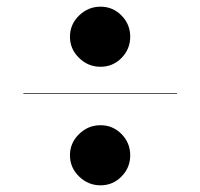

<svg xmlns="http://www.w3.org/2000/svg" viewBox="-20 -665 600 575"><path d="M189.5 -555Q189.5 -592 216.8 -618.5Q244 -645 281 -645Q318 -645 344 -618.5Q370 -592 370 -555Q370 -518 344 -491.5Q318 -465 281 -465Q244 -465 216.8 -491.5Q189.5 -518 189.5 -555ZM50 -386H510V-384H50ZM189.5 -200Q189.5 -237 216.8 -263.5Q244 -290 281 -290Q318 -290 344 -263.5Q370 -237 370 -200Q370 -163 344 -136.5Q318 -110 281 -110Q244 -110 216.8 -136.5Q189.5 -163 189.5 -200Z"/></svg>

Font: Bodoni* 96pt Fatface
Style: Regular
Weight: 900
Version: Version 2.3